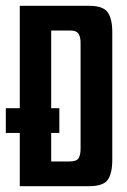

<svg xmlns="http://www.w3.org/2000/svg" viewBox="-31 -640 438 660"><path d="M-11 -183V-268H173V-183ZM37 -620H276Q323 -620 339 -598Q355 -576 355 -529V-92Q355 -44 339.5 -22Q324 0 275 0H37ZM208 -85Q232 -85 239 -96Q246 -107 246 -129V-492Q246 -514 238.5 -524.5Q231 -535 212 -535H145V-85Z"/></svg>

Font: Smooch Sans Thin
Style: Bold
Weight: 700
Version: Version 1.010